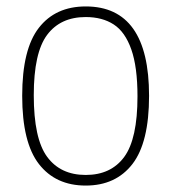

<svg xmlns="http://www.w3.org/2000/svg" viewBox="-20 -568 532 597"><path d="M49 -270Q49 -415 100.8 -481.5Q152.5 -548 246.5 -548Q443.5 -548 443.5 -270Q443.5 -125 391.8 -58Q340 9 246.5 9Q153 9 101 -58Q49 -125 49 -270ZM407.5 -268.5Q407.5 -360 388.2 -414.5Q369 -469 333.5 -492Q298 -515 246.5 -515Q168 -515 126.5 -459.5Q85 -404 85 -272Q85 -137 126.5 -80.5Q168 -24 246.5 -24Q325 -24 366.2 -80Q407.5 -136 407.5 -268.5Z"/></svg>

Font: Encode Sans Semi Condensed Thin
Style: Regular
Weight: 250
Width: 4
Designer: Multiple Designers
Foundry: Impallari Type
Version: Version 2.000